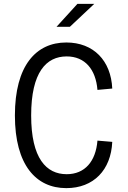

<svg xmlns="http://www.w3.org/2000/svg" viewBox="-20 -961 660 992"><path d="M141 -364.5C141 -588.5 219.5 -669.5 324.5 -669.5C419 -669.5 475 -602.5 483.5 -496.5L560 -503.5C553.5 -647.5 463.5 -741.5 322.5 -741.5C166.5 -741.5 57 -622.5 57 -364.5C57 -108 166.5 11 322.5 11C464 11 553.5 -83 560 -228L483.5 -234.5C475 -128 419 -61 324.5 -61C219.5 -61 141 -142 141 -364.5ZM272 -822.5 380 -941H467L341 -822.5Z"/></svg>

Font: Monaspace Neon Light
Style: Regular
Weight: 300
Designer: Riley Cran & the Lettermatic Team
Foundry: Lettermatic
Version: Version 1.200 (Monaspace Neon)